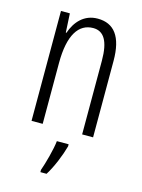

<svg xmlns="http://www.w3.org/2000/svg" viewBox="-116 -609 664 898"><g transform="rotate(15 216.0 -160.5)"><path d="M244 -542C178 -542 138 -496 119 -440H116L111 -532H68V0H122V-295C122 -431 165 -494 235 -494C286 -494 313 -452 313 -357V0H366V-370C366 -488 323 -542 244 -542ZM264 71V61H207C203 101 183 174 170 210V221H200C227 178 251 118 264 71Z"/></g></svg>

Font: Noto Sans Gujarati ExtraCondensed Light
Style: Regular
Weight: 300
Width: 2
Designer: Jelle Bosma - Monotype Design Team, Universal Thirst
Foundry: Monotype Imaging Inc.
Version: Version 2.106